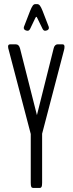

<svg xmlns="http://www.w3.org/2000/svg" viewBox="-20 -919 355 939"><path d="M115.2 -768.6Q109.9 -768.6 104 -771.2Q98.1 -773.9 98.1 -777.8Q96.2 -778.3 96.2 -782.2Q96.2 -784.2 97.2 -788.1L127 -865.2Q134.3 -883.3 139.9 -891.1Q145.5 -898.9 152.8 -898.9H162.1Q169.4 -898.9 175.3 -891.4Q181.2 -883.8 188.5 -865.2L218.3 -788.1Q219.2 -784.2 219.2 -781.7Q219.2 -777.8 217.3 -777.8Q217.3 -773.9 211.4 -771.2Q205.6 -768.6 200.2 -768.6Q193.4 -768.6 188.5 -777.3L162.1 -831.1Q159.7 -836.9 157.7 -836.9Q156.2 -836.9 152.8 -831.1L127 -777.3Q122.1 -768.6 115.2 -768.6ZM141.6 0Q135.7 0 133.1 -5.1Q130.4 -10.3 130.4 -25.4V-263.7L22.9 -673.8Q19.5 -684.1 19.5 -691.4Q19.5 -702.1 29.3 -702.1H58.1Q72.8 -702.1 78.1 -681.6L160.6 -356L242.2 -681.6Q244.1 -691.4 249.5 -696.8Q254.9 -702.1 260.7 -702.1H286.1Q295.4 -702.1 295.4 -690.4Q295.4 -681.6 293 -673.8L186 -265.1V-25.4Q186 -10.3 183.3 -5.1Q180.7 0 174.8 0Z"/></svg>

Font: BenchNine Light
Style: Regular
Weight: 300
Version: Version 1 ; ttfautohint (v0.92.18-e454-dirty) -l 8 -r 50 -G 